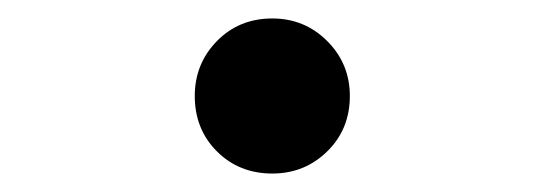

<svg xmlns="http://www.w3.org/2000/svg" viewBox="-20 -359 590 208"><path d="M275 -171Q239 -171 215 -195Q191 -219 191 -255Q191 -290 215 -314.5Q239 -339 275 -339Q310 -339 334.5 -314.5Q359 -290 359 -255Q359 -219 334.5 -195Q310 -171 275 -171Z"/></svg>

Font: Winky Sans SemiBold
Style: Regular
Weight: 600
Designer: Simon Atzbach
Foundry: typofactur
Version: Version 1.205